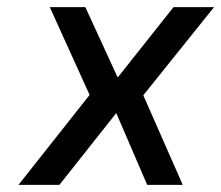

<svg xmlns="http://www.w3.org/2000/svg" viewBox="-20 -520 622 540"><path d="M120 -500H220L311 -302L468 -500H582L383 -252L494 0H394L307 -202L147 0H32L232 -253Z"/></svg>

Font: Overused Grotesk Medium
Style: Italic
Weight: 500
Italic angle: -10°
Version: Version 0.003